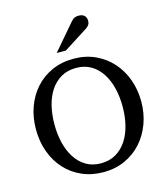

<svg xmlns="http://www.w3.org/2000/svg" viewBox="-134 -1031 999 1150"><g transform="rotate(-15 365.5 -456.0)"><path d="M691.9 -335Q691.9 -262.2 668.5 -198.2Q645 -134.3 602.3 -86.7Q559.6 -39.1 499.5 -11.5Q439.5 16.1 366.2 16.1Q292.5 16.1 232.2 -10.5Q171.9 -37.1 128.9 -84.5Q85.9 -131.8 62.5 -196Q39.1 -260.3 39.1 -335.9Q39.1 -409.2 62 -473.1Q85 -537.1 127.4 -584.7Q169.9 -632.3 230.2 -659.7Q290.5 -687 365.2 -687Q439.5 -687 499.8 -659.2Q560.1 -631.3 602.8 -583.5Q645.5 -535.6 668.7 -471.7Q691.9 -407.7 691.9 -335ZM576.2 -334Q576.2 -395 563 -449Q549.8 -502.9 523.4 -543.2Q497.1 -583.5 457.8 -606.7Q418.5 -629.9 366.2 -629.9Q312 -629.9 272 -606.4Q231.9 -583 205.6 -542.7Q179.2 -502.4 166.5 -449Q153.8 -395.5 153.8 -335.9Q153.8 -275.9 166.7 -221.9Q179.7 -168 205.8 -127.4Q231.9 -86.9 271.2 -63Q310.5 -39.1 363.8 -39.1Q418 -39.1 457.8 -63Q497.6 -86.9 523.9 -127.2Q550.3 -167.5 563.2 -220.9Q576.2 -274.4 576.2 -334ZM509.8 -883.3Q509.8 -869.6 503.2 -859.9Q496.6 -850.1 486.8 -843.3L334.5 -746.1H277.8L410.6 -901.4Q416.5 -907.7 421.4 -912.8Q426.3 -918 432.1 -921.4Q438 -924.8 445.6 -926.5Q453.1 -928.2 463.9 -928.2Q477.1 -928.2 485.8 -924.1Q494.6 -919.9 500 -913.6Q505.4 -907.2 507.6 -899.2Q509.8 -891.1 509.8 -883.3Z"/></g></svg>

Font: Tagmukay Beta
Style: Regular
Weight: 400
Designer: Peter Martin
Foundry: SIL International
Version: Version 2.000; dev 82b92eM